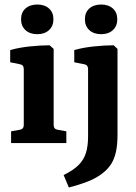

<svg xmlns="http://www.w3.org/2000/svg" viewBox="-20 -632 599 848"><path d="M217 -80Q217 -62 234 -59L273 -52V0H29V-52L68 -59Q85 -62 85 -80V-327Q85 -345 69 -348L25 -357V-411Q64 -422 112 -427Q160 -432 199 -432L217 -416ZM216 -547Q216 -517 196.5 -499Q177 -481 145 -481Q112 -481 92.5 -499Q73 -517 73 -547Q73 -577 92.5 -594.5Q112 -612 145 -612Q177 -612 196.5 -594.5Q216 -577 216 -547ZM499 -416V-36Q499 8 492 39Q485 70 471.5 91.5Q458 113 437 130Q408 154 368 169.5Q328 185 284 196L261 141Q304 120 327 97Q350 74 359.5 43.5Q369 13 369 -29V-327Q369 -345 353 -348L308 -357V-411Q347 -422 395 -427Q443 -432 482 -432ZM498 -547Q498 -517 478.5 -499Q459 -481 427 -481Q394 -481 374.5 -499Q355 -517 355 -547Q355 -577 374.5 -594.5Q394 -612 427 -612Q459 -612 478.5 -594.5Q498 -577 498 -547Z"/></svg>

Font: Rasa
Style: Regular
Weight: 400
Designer: Anna Giedrys (Yrsa+Rasa design), David Brezina (Yrsa art-direction, Rasa art-direction, design)
Foundry: Rosetta Type Foundry
Version: Version 2.004